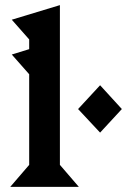

<svg xmlns="http://www.w3.org/2000/svg" viewBox="-20 -730 496 750"><path d="M94 -440 26 -517 94 -538V-576L26 -653L214 -710V-86L288 0H20L94 -86ZM371 -397 456 -304 371 -212 285 -304Z"/></svg>

Font: Bluu Next Cyrillic
Style: Bold
Weight: 700
Designer: Igor Stepanchenko
Foundry: Igor Stepanchenko
Version: Version 1.000